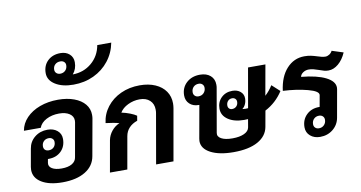

<svg xmlns="http://www.w3.org/2000/svg" viewBox="-86 -1155 2616 1393"><g transform="rotate(-10 1222.0 -458.5)"><path d="M568 -435Q568 -417 566 -408L518 -140Q506 -69 441.5 -29.5Q377 10 273 10Q176 10 119.5 -24.5Q63 -59 63 -118Q63 -124 65 -140L88 -270Q96 -321 135.5 -353Q175 -385 230 -385Q274 -385 302 -361.5Q330 -338 330 -300Q330 -244 294.5 -209.5Q259 -175 202 -175H197L192 -147Q188 -121 213 -105.5Q238 -90 284 -90Q332 -90 360.5 -107Q389 -124 393 -155L437 -403Q438 -407 438 -416Q438 -448 409.5 -467Q381 -486 333 -486Q280 -486 239 -464.5Q198 -443 185 -407H61Q70 -460 109 -500.5Q148 -541 208.5 -563.5Q269 -586 343 -586Q410 -586 461 -567Q512 -548 540 -514Q568 -480 568 -435ZM177 -271Q177 -255 187 -245.5Q197 -236 214 -236Q237 -236 251.5 -250.5Q266 -265 266 -289Q266 -304 255.5 -313.5Q245 -323 229 -323Q206 -323 191.5 -308.5Q177 -294 177 -271Z M796 -927Q782 -853 737 -795.5Q692 -738 624 -706Q556 -674 474 -674Q392 -674 340.5 -706.5Q289 -739 289 -791Q289 -847 325 -881.5Q361 -916 419 -916Q460 -916 485.5 -893Q511 -870 511 -833Q511 -783 481 -748Q562 -749 620.5 -798.5Q679 -848 693 -927ZM393 -769Q416 -769 431 -784Q446 -799 446 -823Q446 -838 435.5 -847.5Q425 -857 408 -857Q384 -857 369 -842.5Q354 -828 354 -805Q354 -789 365 -779Q376 -769 393 -769Z M664 -232Q671 -268 695 -297.5Q719 -327 753 -341Q715 -352 654 -359Q662 -425 702 -476.5Q742 -528 805 -557Q868 -586 945 -586Q1010 -586 1059 -564.5Q1108 -543 1134.5 -504.5Q1161 -466 1161 -415Q1161 -398 1158 -380L1091 0H963L1027 -366Q1029 -375 1029 -392Q1029 -435 1001.5 -460.5Q974 -486 927 -486Q881 -486 840 -466Q799 -446 780 -414Q813 -407 842.5 -395.5Q872 -384 889 -372L883 -336Q845 -323 822 -298Q799 -273 793 -238L751 0H623Z M1812 -247 1791 -130Q1779 -64 1712.5 -27Q1646 10 1533 10Q1428 10 1365 -23Q1302 -56 1302 -112Q1302 -118 1304 -130L1347 -371H1342Q1301 -371 1275.5 -395Q1250 -419 1250 -457Q1250 -514 1289 -550Q1328 -586 1389 -586Q1437 -586 1465.5 -561Q1494 -536 1494 -494Q1494 -478 1492 -470L1436 -149Q1431 -122 1460 -106Q1489 -90 1542 -90Q1595 -90 1628.5 -105.5Q1662 -121 1667 -149L1677 -208Q1668 -207 1649 -207Q1576 -207 1531 -237.5Q1486 -268 1486 -318Q1486 -367 1518 -398.5Q1550 -430 1600 -430Q1636 -430 1659 -410.5Q1682 -391 1682 -361Q1682 -337 1673 -317.5Q1664 -298 1649 -287Q1663 -285 1671 -285Q1684 -285 1691 -286L1742 -577H1870L1830 -353Q1862 -382 1886 -421L1944 -368Q1894 -290 1812 -247ZM1406 -487Q1406 -503 1395.5 -513Q1385 -523 1369 -523Q1345 -523 1330 -508Q1315 -493 1315 -469Q1315 -453 1325.5 -443Q1336 -433 1352 -433Q1376 -433 1391 -448.5Q1406 -464 1406 -487ZM1621 -346Q1621 -360 1612 -368.5Q1603 -377 1589 -377Q1570 -377 1558 -364Q1546 -351 1546 -331Q1546 -317 1554.5 -308.5Q1563 -300 1576 -300Q1596 -300 1608.5 -313Q1621 -326 1621 -346Z M2109 -443Q2225 -432 2288.5 -400Q2352 -368 2352 -322Q2352 -314 2351 -310L2315 -107Q2306 -55 2266 -22.5Q2226 10 2171 10Q2127 10 2098.5 -14.5Q2070 -39 2070 -78Q2070 -134 2106.5 -169.5Q2143 -205 2200 -205H2204L2219 -289Q2224 -318 2143 -339.5Q2062 -361 1961 -366Q1974 -469 2027.5 -527.5Q2081 -586 2158 -586Q2185 -586 2206 -581.5Q2227 -577 2252 -569Q2267 -564 2281.5 -560.5Q2296 -557 2309 -557Q2324 -557 2338.5 -566.5Q2353 -576 2360 -591L2444 -564Q2422 -513 2387 -483.5Q2352 -454 2314 -454Q2297 -454 2282 -458Q2267 -462 2245 -470Q2222 -478 2206 -482Q2190 -486 2172 -486Q2150 -486 2131.5 -474Q2113 -462 2109 -443ZM2226 -107Q2226 -123 2215.5 -133Q2205 -143 2188 -143Q2165 -143 2150 -128Q2135 -113 2135 -89Q2135 -73 2145.5 -63Q2156 -53 2173 -53Q2196 -53 2211 -68.5Q2226 -84 2226 -107Z"/></g></svg>

Font: Sarabun
Style: Bold Italic
Weight: 700
Italic angle: -10°
Designer: Suppakit Chalermlarp | Katatrad Co.,Ltd.
Foundry: Cadson Demak Co.,Ltd.
Version: Version 1.000; ttfautohint (v1.6)